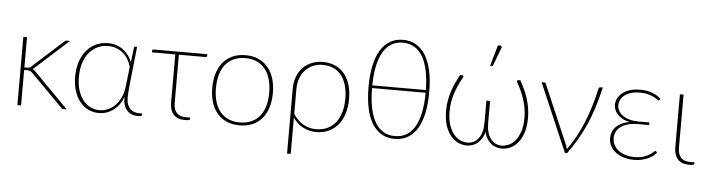

<svg xmlns="http://www.w3.org/2000/svg" viewBox="-52 -967 5089 1382"><g transform="rotate(5 2493.0 -276.0)"><path d="M114.5 -493V-274.5H137.5Q143 -274.5 149 -276Q155 -277.5 162.5 -284.5L382 -483Q386.5 -488 391.2 -490.5Q396 -493 403.5 -493H425.5L189 -279.5Q185 -275.5 181.2 -272.8Q177.5 -270 173.5 -267.5Q180.5 -265 186 -260.8Q191.5 -256.5 196.5 -251.5L444.5 0H422Q417 0 412.8 -1.5Q408.5 -3 404.5 -8L173 -241.5Q164.5 -250 157.5 -253Q150.5 -256 135.5 -256H114.5V0H88V-493Z M870 -345Q862.5 -371 848.8 -395.2Q835 -419.5 814.2 -438.5Q793.5 -457.5 765.8 -469Q738 -480.5 702.5 -480.5Q662.5 -480.5 627.8 -464.8Q593 -449 567 -418.8Q541 -388.5 526.2 -343.8Q511.5 -299 511.5 -241Q511.5 -185.5 525 -143.2Q538.5 -101 561.5 -72.5Q584.5 -44 614.8 -29.5Q645 -15 679 -15Q710.5 -15 740.2 -27.8Q770 -40.5 794 -65.2Q818 -90 834 -126.5Q850 -163 854.5 -211ZM988 -17.5V-7Q988 -3 981 0Q974 3 959 3Q937.5 3 918 -3.5Q898.5 -10 883.8 -24.2Q869 -38.5 860.2 -61.2Q851.5 -84 851.5 -116Q851.5 -118.5 851.5 -121.2Q851.5 -124 852 -126.5Q826.5 -62 780 -28Q733.5 6 676 6Q636.5 6 601.5 -10.5Q566.5 -27 540.5 -58.5Q514.5 -90 499.5 -136Q484.5 -182 484.5 -241Q484.5 -303 501.5 -351.5Q518.5 -400 547.5 -433.2Q576.5 -466.5 615.5 -483.8Q654.5 -501 699 -501Q734 -501 762.8 -490.8Q791.5 -480.5 813.5 -463.2Q835.5 -446 851 -423.8Q866.5 -401.5 875 -378L887.5 -483Q889.5 -493 897.5 -493H910L880 -212.5Q877.5 -187 875.8 -163.2Q874 -139.5 874 -123.5Q874 -94.5 881.2 -74.2Q888.5 -54 901.5 -41.5Q914.5 -29 932.2 -23.2Q950 -17.5 971.5 -17.5Z M1418 -473.5Q1418 -462.5 1406.5 -462.5H1214.5V-116.5Q1214.5 -68.5 1236.2 -43.5Q1258 -18.5 1304 -18.5H1335.5V-9.5Q1335.5 -4 1328 -1Q1320.5 2 1297.5 2Q1244 2 1216.2 -28.5Q1188.5 -59 1188.5 -115.5V-462.5H1020V-474.5Q1020 -484 1030.5 -484H1418Z M1693.5 -501Q1746 -501 1786.8 -482.8Q1827.5 -464.5 1855.5 -431.2Q1883.5 -398 1898 -351Q1912.5 -304 1912.5 -246.5Q1912.5 -189 1898 -142.2Q1883.5 -95.5 1855.5 -62.5Q1827.5 -29.5 1786.8 -11.8Q1746 6 1693.5 6Q1641 6 1600.2 -11.8Q1559.5 -29.5 1531.5 -62.5Q1503.5 -95.5 1489 -142.2Q1474.5 -189 1474.5 -246.5Q1474.5 -304 1489 -351Q1503.5 -398 1531.5 -431.2Q1559.5 -464.5 1600.2 -482.8Q1641 -501 1693.5 -501ZM1693.5 -15Q1741.5 -15 1777.5 -31.5Q1813.5 -48 1837.8 -78.5Q1862 -109 1874 -151.5Q1886 -194 1886 -246.5Q1886 -299 1874 -342Q1862 -385 1837.8 -415.8Q1813.5 -446.5 1777.5 -463.2Q1741.5 -480 1693.5 -480Q1645.5 -480 1609.5 -463.2Q1573.5 -446.5 1549.2 -415.8Q1525 -385 1513 -342Q1501 -299 1501 -246.5Q1501 -194 1513 -151.5Q1525 -109 1549.2 -78.5Q1573.5 -48 1609.5 -31.5Q1645.5 -15 1693.5 -15Z M2078.5 -111.5Q2110 -62.5 2152 -38.5Q2194 -14.5 2243 -14.5Q2291.5 -14.5 2327.5 -32.2Q2363.5 -50 2387.5 -81.5Q2411.5 -113 2423.5 -156Q2435.5 -199 2435.5 -249.5Q2435.5 -308 2422 -351.5Q2408.5 -395 2384.2 -423.5Q2360 -452 2326.5 -466Q2293 -480 2253 -480Q2216 -480 2184.2 -466.8Q2152.5 -453.5 2129 -428.8Q2105.5 -404 2092 -368.5Q2078.5 -333 2078.5 -289ZM2052 -289Q2052 -338 2067 -377.2Q2082 -416.5 2108.8 -444Q2135.5 -471.5 2172.5 -486.2Q2209.5 -501 2253 -501Q2298 -501 2336.2 -485.5Q2374.5 -470 2402.8 -438.8Q2431 -407.5 2446.8 -360.2Q2462.5 -313 2462.5 -249.5Q2462.5 -195.5 2448.8 -149Q2435 -102.5 2407.8 -68Q2380.5 -33.5 2340.2 -13.8Q2300 6 2247 6Q2194.5 6 2151 -17.8Q2107.5 -41.5 2078.5 -83.5V178.5H2052Z M2620.5 -344.5Q2621 -264.5 2633.2 -203Q2645.5 -141.5 2669.8 -99.5Q2694 -57.5 2730 -36Q2766 -14.5 2813.5 -14.5Q2861.5 -14.5 2897.5 -36Q2933.5 -57.5 2958 -99.5Q2982.5 -141.5 2994.8 -203Q3007 -264.5 3007.5 -344.5ZM3007.5 -364Q3006.5 -442.5 2993.8 -503.2Q2981 -564 2956.8 -605.2Q2932.5 -646.5 2896.5 -668Q2860.5 -689.5 2813.5 -689.5Q2766.5 -689.5 2731 -668Q2695.5 -646.5 2671.2 -605.2Q2647 -564 2634.2 -503.2Q2621.5 -442.5 2620.5 -364ZM2813.5 -710Q2866 -710 2906.8 -686.5Q2947.5 -663 2975.8 -617.5Q3004 -572 3018.5 -505Q3033 -438 3033 -351Q3033 -264 3018.5 -197.2Q3004 -130.5 2975.8 -85.5Q2947.5 -40.5 2906.8 -17.2Q2866 6 2813.5 6Q2761 6 2720.2 -17.2Q2679.5 -40.5 2651.5 -85.5Q2623.5 -130.5 2609 -197.2Q2594.5 -264 2594.5 -351Q2594.5 -438 2609 -505Q2623.5 -572 2651.5 -617.5Q2679.5 -663 2720.2 -686.5Q2761 -710 2813.5 -710Z M3680 -493Q3696 -463 3710 -432.8Q3724 -402.5 3734.5 -370.2Q3745 -338 3751.2 -303Q3757.5 -268 3757.5 -228Q3757.5 -166.5 3743 -122Q3728.5 -77.5 3704.5 -48.5Q3680.5 -19.5 3650.2 -5.8Q3620 8 3588.5 8Q3568 8 3548.2 1.8Q3528.5 -4.5 3511.5 -17.8Q3494.5 -31 3481.5 -51.5Q3468.5 -72 3461.5 -101Q3454.5 -72 3441.2 -51.5Q3428 -31 3411.2 -17.8Q3394.5 -4.5 3374.8 1.8Q3355 8 3335 8Q3303.5 8 3273 -5.8Q3242.5 -19.5 3218.8 -48.5Q3195 -77.5 3180.2 -122Q3165.5 -166.5 3165.5 -228Q3165.5 -268 3171.8 -303Q3178 -338 3188.5 -370.2Q3199 -402.5 3213 -432.8Q3227 -463 3243 -493H3260Q3263.5 -493 3267 -489.8Q3270.5 -486.5 3267.5 -480Q3232 -418.5 3211.5 -355.5Q3191 -292.5 3191 -228Q3191 -165 3206 -123.5Q3221 -82 3243 -57.5Q3265 -33 3290.2 -23Q3315.5 -13 3336.5 -13Q3362.5 -13 3383.2 -23.8Q3404 -34.5 3418.5 -54.2Q3433 -74 3440.8 -102Q3448.5 -130 3448.5 -164.5V-326H3475V-164.5Q3475 -130 3482.8 -102Q3490.5 -74 3505 -54.2Q3519.5 -34.5 3540.2 -23.8Q3561 -13 3587 -13Q3607.5 -13 3632.8 -23Q3658 -33 3680 -57.5Q3702 -82 3717 -123.5Q3732 -165 3732 -228Q3732 -292.5 3711.8 -355.5Q3691.5 -418.5 3656 -480Q3653 -486.5 3656.2 -489.8Q3659.5 -493 3663.5 -493ZM3453 -578.5 3496.5 -729.5H3514Q3520 -729.5 3522.8 -724.5Q3525.5 -719.5 3523 -712.5L3472 -578.5Z M4275 -493Q4256 -411.5 4234.8 -345Q4213.5 -278.5 4187.8 -220.2Q4162 -162 4130.5 -108.5Q4099 -55 4060 0H4044.5L3832.5 -493H3851.5Q3857 -493 3860 -490Q3863 -487 3864 -484L4047 -57.5Q4050 -50 4052 -42.8Q4054 -35.5 4055.5 -28.5Q4122 -120 4168 -232Q4214 -344 4244 -480Q4245.5 -487.5 4249 -490.2Q4252.5 -493 4256.5 -493Z M4704.5 -60.5Q4695.5 -48 4680 -36Q4664.5 -24 4643.8 -14.8Q4623 -5.5 4597.8 0.2Q4572.5 6 4543.5 6Q4503 6 4469 -4.5Q4435 -15 4410.5 -34Q4386 -53 4372.2 -79Q4358.5 -105 4358.5 -136Q4358.5 -159 4366.5 -179.5Q4374.5 -200 4391 -216.8Q4407.5 -233.5 4432 -245.5Q4456.5 -257.5 4489.5 -263Q4457 -269 4434.8 -281.5Q4412.5 -294 4398.8 -310Q4385 -326 4378.8 -343.5Q4372.5 -361 4372.5 -377.5Q4372.5 -400 4383 -422Q4393.5 -444 4414.8 -461.8Q4436 -479.5 4468.2 -490.2Q4500.5 -501 4544 -501Q4595.5 -501 4632.8 -486.5Q4670 -472 4695.5 -448.5L4689.5 -439.5Q4686.5 -435.5 4682.5 -435.5Q4679 -435.5 4670 -442.5Q4661 -449.5 4644.8 -457.8Q4628.5 -466 4603.8 -473Q4579 -480 4544.5 -480Q4506.5 -480 4478.8 -471.2Q4451 -462.5 4432.8 -447.8Q4414.5 -433 4405.8 -414.5Q4397 -396 4397 -376.5Q4397 -354.5 4407.8 -335.5Q4418.5 -316.5 4438.5 -302.2Q4458.5 -288 4486.8 -280Q4515 -272 4549.5 -272H4630.5V-253H4549.5Q4509.5 -253 4478.8 -244.5Q4448 -236 4427 -220.8Q4406 -205.5 4395.2 -184.5Q4384.5 -163.5 4384.5 -138Q4384.5 -111 4396.2 -88.2Q4408 -65.5 4429 -49.2Q4450 -33 4479.5 -23.8Q4509 -14.5 4544.5 -14.5Q4583.5 -14.5 4610 -23.2Q4636.5 -32 4653.2 -42.8Q4670 -53.5 4678.8 -62.2Q4687.5 -71 4691.5 -71Q4695.5 -71 4698 -68Z M4832 -493H4858.5V-112Q4858.5 -64 4880 -39Q4901.5 -14 4948 -14H4979.5V-5Q4979.5 0.5 4971.8 3.5Q4964 6.5 4941 6.5Q4887.5 6.5 4859.8 -24Q4832 -54.5 4832 -111Z"/></g></svg>

Font: Lato 2
Style: Regular
Weight: 200
Designer: Lukasz Dziedzic with Adam Twardoch and Botio Nikoltchev
Foundry: tyPoland Lukasz Dziedzic
Version: Version 2.015; 2015-08-06; http://www.latofonts.com/